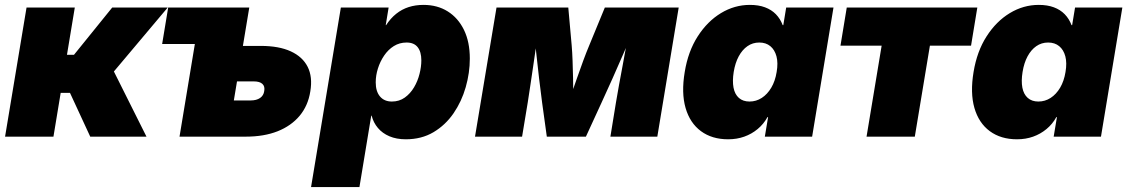

<svg xmlns="http://www.w3.org/2000/svg" viewBox="-20 -553 4563 777"><path d="M0.5 0 87.4 -522.5H282.7L251 -331.1H279.3L434.1 -522.5H658.7L440.9 -263.7L572.8 0H345.2L263.2 -177.2H225.6L196.3 0Z M636.2 -375 660.6 -522.5H855L830.6 -375ZM879.9 -367.2H1035.6Q1108.9 -367.2 1156.7 -345.2Q1204.6 -323.2 1225.1 -282.5Q1245.6 -241.7 1235.8 -183.1Q1226.6 -125 1192.4 -84.2Q1158.2 -43.5 1103.3 -21.7Q1048.3 0 974.6 0H706.5L793 -522.5H988.8L926.3 -146.5H994.1Q1018.1 -146.5 1032.5 -156.5Q1046.9 -166.5 1049.3 -184.6Q1052.7 -203.6 1041.7 -213.6Q1030.8 -223.6 1006.8 -223.6H856Z M1238.8 204.1 1359.4 -522.5H1552.7L1541 -451.2H1542.5Q1560.5 -479 1583.5 -497.3Q1606.4 -515.6 1634 -524.4Q1661.6 -533.2 1693.8 -533.2Q1750 -533.2 1792 -506.8Q1834 -480.5 1857.7 -431.9Q1881.3 -383.3 1881.3 -315.9Q1881.3 -258.3 1864.7 -200.2Q1848.1 -142.1 1815.4 -94.5Q1782.7 -46.9 1734.4 -18.1Q1686 10.7 1622.1 10.7Q1584.5 10.7 1555.9 -1.5Q1527.3 -13.7 1509.3 -35.2Q1491.2 -56.6 1483.9 -85H1482.4L1434.6 204.1ZM1565.9 -142.1Q1595.7 -142.1 1618.2 -158.2Q1640.6 -174.3 1655.5 -199.5Q1670.4 -224.6 1677.7 -253.7Q1685.1 -282.7 1685.1 -308.6Q1685.1 -343.3 1670.2 -362.1Q1655.3 -380.9 1625.5 -380.9Q1596.7 -380.9 1573.7 -366.5Q1550.8 -352.1 1534.4 -327.9Q1518.1 -303.7 1509.3 -275.6Q1500.5 -247.6 1500.5 -219.7Q1500.5 -183.1 1517.8 -162.6Q1535.2 -142.1 1565.9 -142.1Z M1902.3 0 1989.3 -522.5H2279.8L2293.5 -369.6Q2295.9 -341.8 2297.1 -307.6Q2298.3 -273.4 2299.1 -237.5Q2299.8 -201.7 2300 -168.5Q2300.3 -135.3 2301.3 -109.9H2270Q2279.8 -135.3 2291.3 -168.5Q2302.7 -201.7 2315.2 -237.3Q2327.6 -272.9 2340.3 -307.4Q2353 -341.8 2364.7 -369.6L2427.7 -522.5H2726.6L2640.1 0H2450.2L2472.7 -138.2Q2478 -170.9 2485.1 -209.2Q2492.2 -247.6 2499.8 -288.3Q2507.3 -329.1 2514.6 -369.1Q2522 -409.2 2528.3 -445.8H2548.8Q2528.8 -396 2505.4 -341.6Q2481.9 -287.1 2458.5 -234.9Q2435.1 -182.6 2414.6 -138.2L2351.1 0H2192.9L2173.8 -138.2Q2168 -183.1 2161.6 -235.6Q2155.3 -288.1 2149.7 -342.3Q2144 -396.5 2140.1 -445.8H2161.6Q2155.8 -409.2 2149.9 -369.1Q2144 -329.1 2138.2 -288.3Q2132.3 -247.6 2126.5 -209.2Q2120.6 -170.9 2115.7 -138.2L2092.8 0Z M2926.8 10.7Q2861.3 10.7 2816.7 -22.2Q2772 -55.2 2754.4 -116.2Q2736.8 -177.2 2751 -261.7Q2764.6 -345.2 2803.7 -406Q2842.8 -466.8 2897.7 -500Q2952.6 -533.2 3014.6 -533.2Q3049.8 -533.2 3075.9 -523.4Q3102.1 -513.7 3119.9 -495.4Q3137.7 -477.1 3147.5 -451.2H3149.9L3161.6 -522.5H3353L3266.6 0H3075.2L3088.4 -79.1H3085.9Q3070.3 -50.8 3046.1 -30.8Q3022 -10.7 2991.9 0Q2961.9 10.7 2926.8 10.7ZM3013.2 -142.1Q3040 -142.1 3062.7 -156.7Q3085.4 -171.4 3101.3 -198.2Q3117.2 -225.1 3123 -261.7Q3129.4 -298.3 3122.3 -325Q3115.2 -351.6 3097.4 -366.2Q3079.6 -380.9 3052.7 -380.9Q3025.9 -380.9 3004.9 -366.2Q2983.9 -351.6 2969.5 -325Q2955.1 -298.3 2949.2 -261.7Q2943.4 -225.1 2948.5 -198.2Q2953.6 -171.4 2970.2 -156.7Q2986.8 -142.1 3013.2 -142.1Z M3486.8 0 3547.9 -368.2H3381.3L3406.7 -522.5H3935.1L3909.7 -368.2H3743.2L3682.1 0Z M4095.7 10.7Q4030.3 10.7 3985.6 -22.2Q3940.9 -55.2 3923.3 -116.2Q3905.8 -177.2 3919.9 -261.7Q3933.6 -345.2 3972.7 -406Q4011.7 -466.8 4066.7 -500Q4121.6 -533.2 4183.6 -533.2Q4218.8 -533.2 4244.9 -523.4Q4271 -513.7 4288.8 -495.4Q4306.6 -477.1 4316.4 -451.2H4318.8L4330.6 -522.5H4522L4435.5 0H4244.1L4257.3 -79.1H4254.9Q4239.3 -50.8 4215.1 -30.8Q4190.9 -10.7 4160.9 0Q4130.9 10.7 4095.7 10.7ZM4182.1 -142.1Q4209 -142.1 4231.7 -156.7Q4254.4 -171.4 4270.3 -198.2Q4286.1 -225.1 4292 -261.7Q4298.3 -298.3 4291.3 -325Q4284.2 -351.6 4266.4 -366.2Q4248.5 -380.9 4221.7 -380.9Q4194.8 -380.9 4173.8 -366.2Q4152.8 -351.6 4138.4 -325Q4124 -298.3 4118.2 -261.7Q4112.3 -225.1 4117.4 -198.2Q4122.6 -171.4 4139.2 -156.7Q4155.8 -142.1 4182.1 -142.1Z"/></svg>

Font: Inter 28pt Black
Style: Italic
Weight: 900
Italic angle: -9.3988°
Designer: Rasmus Andersson
Foundry: rsms
Version: Version 4.001;git-66647c0bb